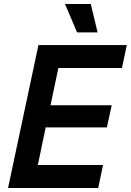

<svg xmlns="http://www.w3.org/2000/svg" viewBox="-20 -934 650 954"><path d="M20 0 171 -710H610L586 -596H270L231 -411H535L511 -301H207L168 -114H492L468 0ZM363 -773 303 -914H431L465 -773Z"/></svg>

Font: Geist Mono SemiBold
Style: Italic
Weight: 600
Italic angle: -12°
Monospace: yes
Designer: Basement.studio, Andrés Briganti, Mateo Zaragoza
Foundry: Basement.studio, Vercel, Andrés Briganti, Guido Ferreyra, Mateo Zaragoza
Version: Version 1.500; ttfautohint (v1.8.4.7-5d5b)